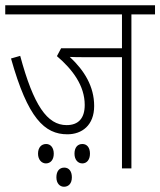

<svg xmlns="http://www.w3.org/2000/svg" viewBox="-20 -642 611 732"><path d="M481 -587H571V-622H0V-587H445V-458H213L197 -428C257 -377 303 -315 303 -242C303 -191 279 -165 234 -165C160 -165 108 -240 57 -429L22 -419C86 -191 150 -130 237 -130C292 -130 339 -164 339 -238C339 -312 302 -373 246 -425C262 -424 282 -424 301 -424H445V0H481ZM264 -56C264 -33 277 -19 294 -19C310 -19 323 -32 323 -56C323 -79 312 -93 294 -93C276 -93 264 -80 264 -56ZM125 -56C125 -33 139 -19 155 -19C172 -19 185 -32 185 -56C185 -79 173 -93 156 -93C138 -93 125 -80 125 -56ZM195 34C195 57 208 70 224 70C241 70 254 58 254 34C254 11 243 -3 225 -3C207 -3 195 10 195 34Z"/></svg>

Font: Noto Sans Condensed ExtraLight
Style: Regular
Weight: 200
Width: 3
Designer: Monotype Design Team
Foundry: Monotype Imaging Inc.
Version: Version 2.013